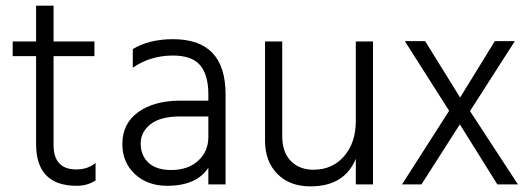

<svg xmlns="http://www.w3.org/2000/svg" viewBox="-20 -654 1884 681"><path d="M170 -455H315V-507H170V-634H108V-507H25V-455H108V-143C108 -44.3 156 5 252 5C277.3 5 299.7 -1.3 319 -14V-76C300.3 -60.7 277.7 -53 251 -53C197 -53 170 -82 170 -140Z M719 -241V-168C719 -134 707 -106 683 -84C659 -62 627 -51 587 -51C551.7 -51 524.8 -59.7 506.5 -77C488.2 -94.3 479 -117 479 -145C479 -172.3 490.7 -195.2 514 -213.5C537.3 -231.8 572.7 -241 620 -241ZM451 -414C493 -442.7 540.3 -457 593 -457C638.3 -457 670.7 -445.5 690 -422.5C709.3 -399.5 719 -365.3 719 -320V-297H620C558 -297 508.2 -283.5 470.5 -256.5C432.8 -229.5 414 -191.7 414 -143C414 -99.7 428.8 -64.2 458.5 -36.5C488.2 -8.8 526.3 5 573 5C642.3 5 691 -16.3 719 -59V0H780V-320C780 -450 718 -515 594 -515C537.3 -515 489.7 -503.3 451 -480Z M1242 -507V-225C1242 -173.7 1228.2 -132 1200.5 -100C1172.8 -68 1136.7 -52 1092 -52C1058.7 -52 1031.8 -62.3 1011.5 -83C991.2 -103.7 981 -133.3 981 -172V-507H920V-155C920 -106.3 934.5 -67.2 963.5 -37.5C992.5 -7.8 1031.7 7 1081 7C1161.7 7 1215.3 -25.7 1242 -91V0H1303V-507Z M1647 -260 1806 -508H1735L1612 -308L1488 -508H1416L1573 -261L1406 0H1475L1611 -213L1744 0H1817Z"/></svg>

Font: Hind Light
Style: Regular
Weight: 300
Designer: Manushi Parikh, Satya Rajpurohit
Foundry: Indian Type Foundry
Version: Version 1.201;PS 1.0;hotconv 1.0.78;makeotf.lib2.5.61930; tt